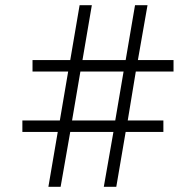

<svg xmlns="http://www.w3.org/2000/svg" viewBox="-20 -718 753 738"><path d="M416 -211H250L213 0H166L202 -211H66V-255H210L242 -443H105V-487H250L286 -698H333L297 -487H463L499 -698H547L510 -487H647V-443H502L471 -255H608V-211H463L427 0H379ZM423 -255 455 -443H289L257 -255Z"/></svg>

Font: IBM Plex Sans Hebrew Light
Style: Regular
Weight: 300
Designer: Mike Abbink, Paul van der Laan, Pieter van Rosmalen, Yanek Iontef
Foundry: Bold Monday
Version: Version 1.2